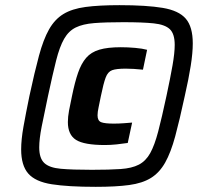

<svg xmlns="http://www.w3.org/2000/svg" viewBox="-20 -716 793 744"><path d="M351 8Q244 8 180.5 -2Q117 -12 89.5 -43.5Q62 -75 62 -137Q62 -175 71 -225.5Q80 -276 94 -344Q114 -437 131 -500Q148 -563 170 -602Q192 -641 225.5 -661.5Q259 -682 311.5 -689Q364 -696 443 -696Q548 -696 610.5 -685.5Q673 -675 700 -643.5Q727 -612 727 -548Q727 -511 719 -460.5Q711 -410 696 -344Q676 -251 659 -188Q642 -125 620 -86Q598 -47 565 -26.5Q532 -6 480.5 1Q429 8 351 8ZM336 -58Q404 -58 447.5 -61Q491 -64 518 -78Q545 -92 562 -122.5Q579 -153 593 -206.5Q607 -260 625 -344Q640 -414 648.5 -462.5Q657 -511 657 -542Q657 -585 638 -603Q619 -621 575.5 -625.5Q532 -630 458 -630Q389 -630 345 -626.5Q301 -623 273.5 -609.5Q246 -596 228.5 -565.5Q211 -535 197.5 -481.5Q184 -428 166 -344Q151 -274 141.5 -225.5Q132 -177 132 -145Q132 -103 151.5 -84.5Q171 -66 215.5 -62Q260 -58 336 -58ZM387 -154Q306 -154 274.5 -174Q243 -194 243 -243Q243 -263 247.5 -287.5Q252 -312 259 -344Q270 -398 282.5 -434Q295 -470 314 -492Q333 -514 365 -523.5Q397 -533 448 -533Q475 -533 503.5 -530.5Q532 -528 550 -523L534 -446Q517 -448 498 -449Q479 -450 467 -450Q431 -450 414.5 -444Q398 -438 389.5 -415.5Q381 -393 371 -344Q366 -318 362 -300Q358 -282 358 -269Q358 -248 372 -242.5Q386 -237 421 -237Q441 -237 460 -238.5Q479 -240 492 -241L475 -162Q456 -159 432 -156.5Q408 -154 387 -154Z"/></svg>

Font: Saira ExtraBold
Style: Italic
Weight: 800
Italic angle: -12°
Designer: Hector Gatti with collaboration of the Omnibus-Type team
Foundry: Omnibus-Type
Version: Version 1.100; ttfautohint (v1.8.3)